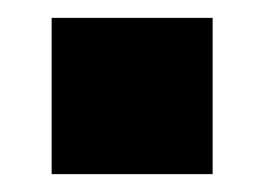

<svg xmlns="http://www.w3.org/2000/svg" viewBox="-20 -443 297 216"><path d="M38.1 -422.9H219.2V-247.1H38.1Z"/></svg>

Font: Overused Grotesk ExtraBold
Style: Regular
Weight: 800
Version: Version 0.002